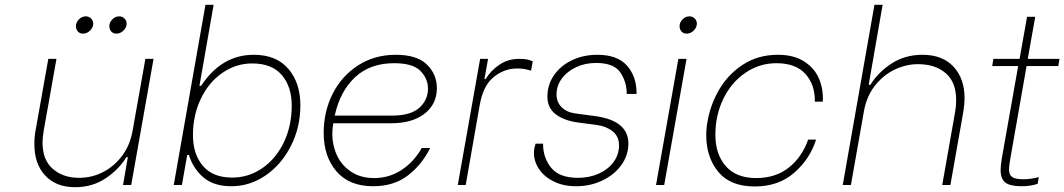

<svg xmlns="http://www.w3.org/2000/svg" viewBox="-20 -770 4429 799"><path d="M526 0H492L512 -116H506Q474 -64 419 -27.5Q364 9 293 9Q213 9 168 -39.5Q123 -88 123 -170Q123 -202 128 -227L181 -525H215L162 -227Q157 -197 157 -177Q157 -104 200 -67Q243 -30 309 -30Q363 -30 410 -54.5Q457 -79 489.5 -123.5Q522 -168 532 -227L585 -525H619ZM435 -661Q435 -677 447.5 -689.5Q460 -702 476 -702Q489 -702 498 -693Q507 -684 507 -672Q507 -656 494 -643Q481 -630 464 -630Q451 -630 443 -639Q435 -648 435 -661ZM296 -661Q296 -677 308.5 -689.5Q321 -702 337 -702Q350 -702 359 -693Q368 -684 368 -672Q368 -656 355 -643Q342 -630 325 -630Q312 -630 304 -639Q296 -648 296 -661Z M766 -125H759L737 0H703L835 -750H869L810 -413H817Q902 -542 1036 -542Q1130 -542 1180 -483.5Q1230 -425 1230 -332Q1230 -241 1191 -163.5Q1152 -86 1086 -40.5Q1020 5 943 5Q871 5 828 -30.5Q785 -66 766 -125ZM1194 -330Q1194 -410 1152.5 -458Q1111 -506 1030 -506Q962 -506 905 -466.5Q848 -427 815.5 -358.5Q783 -290 783 -208Q783 -128 824.5 -79.5Q866 -31 946 -31Q1015 -31 1072 -70.5Q1129 -110 1161.5 -178.5Q1194 -247 1194 -330Z M1327 -217Q1327 -305 1364 -379Q1401 -453 1469.5 -497.5Q1538 -542 1627 -542Q1715 -542 1756.5 -501.5Q1798 -461 1798 -403Q1798 -337 1747 -297Q1696 -257 1607 -257H1367L1366 -250Q1363 -232 1363 -214Q1363 -164 1383 -122Q1403 -80 1442.5 -54.5Q1482 -29 1537 -29Q1600 -29 1651.5 -63Q1703 -97 1735 -154H1770Q1736 -85 1677.5 -40Q1619 5 1533 5Q1433 5 1380 -57Q1327 -119 1327 -217ZM1612 -289Q1689 -289 1725 -321.5Q1761 -354 1761 -401Q1761 -443 1729.5 -475Q1698 -507 1620 -507Q1520 -507 1457.5 -448.5Q1395 -390 1373 -289Z M1978 -525H2011L1996 -441H2001Q2022 -476 2058 -500.5Q2094 -525 2140 -525Q2160 -525 2171 -523Q2182 -521 2197 -515L2190 -476Q2172 -481 2161 -483Q2150 -485 2132 -485Q2078 -485 2034 -449Q1990 -413 1976 -331L1918 0H1885Z M2202 -133Q2202 -151 2208 -169L2209 -172H2240V-170Q2240 -113 2274 -71.5Q2308 -30 2385 -30Q2433 -30 2472 -47.5Q2511 -65 2533.5 -96Q2556 -127 2556 -165Q2556 -203 2529 -224Q2502 -245 2463 -250L2387 -260Q2327 -268 2292.5 -294.5Q2258 -321 2258 -368Q2258 -417 2285 -456.5Q2312 -496 2359.5 -519Q2407 -542 2466 -542Q2549 -542 2589 -497Q2629 -452 2629 -382V-379H2588V-381Q2588 -429 2561.5 -468.5Q2535 -508 2460 -508Q2415 -508 2377.5 -490.5Q2340 -473 2318 -443Q2296 -413 2296 -377Q2296 -345 2317 -324Q2338 -303 2373 -298L2456 -287Q2595 -268 2595 -173Q2595 -124 2566 -83.5Q2537 -43 2487 -19Q2437 5 2377 5Q2325 5 2285 -14.5Q2245 -34 2223.5 -66Q2202 -98 2202 -133Z M2803 -525H2837L2744 0H2710ZM2808 -661Q2808 -677 2820.5 -689.5Q2833 -702 2849 -702Q2862 -702 2871 -693Q2880 -684 2880 -672Q2880 -656 2867 -643Q2854 -630 2837 -630Q2824 -630 2816 -639Q2808 -648 2808 -661Z M2919 -207Q2919 -238 2925 -268Q2937 -337 2974.5 -400Q3012 -463 3074 -502.5Q3136 -542 3217 -542Q3284 -542 3327 -514Q3370 -486 3388.5 -442Q3407 -398 3404 -347H3371Q3372 -418 3331.5 -462.5Q3291 -507 3211 -507Q3141 -507 3082.5 -467.5Q3024 -428 2990.5 -359.5Q2957 -291 2957 -209Q2957 -128 3000.5 -78.5Q3044 -29 3127 -29Q3208 -29 3263 -73Q3318 -117 3343 -189H3376Q3351 -109 3285.5 -51.5Q3220 6 3121 6Q3019 6 2969 -55Q2919 -116 2919 -207Z M3619 -750H3653L3595 -417H3602Q3634 -469 3690 -505.5Q3746 -542 3819 -542Q3902 -542 3948 -492.5Q3994 -443 3994 -361Q3994 -338 3989 -306L3935 0H3901L3955 -306Q3959 -329 3959 -354Q3959 -428 3915.5 -465.5Q3872 -503 3800 -503Q3751 -503 3703.5 -480.5Q3656 -458 3621 -413.5Q3586 -369 3575 -306L3521 0H3487Z M4186 -119Q4179 -81 4179 -65Q4179 -43 4192 -33.5Q4205 -24 4239 -24Q4269 -24 4303 -33L4298 -5Q4268 5 4232 5Q4183 5 4163.5 -10.5Q4144 -26 4144 -62Q4144 -79 4149 -111L4217 -495H4109L4114 -525H4223L4254 -700H4288L4257 -525H4389L4384 -495H4252Z"/></svg>

Font: Be Vietnam Thin
Style: Italic
Weight: 250
Italic angle: -9°
Designer: Gabriel Lam
Foundry: TypeRant
Version: Version 3.000